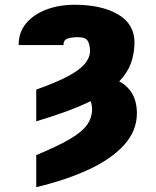

<svg xmlns="http://www.w3.org/2000/svg" viewBox="-20 -558 641 791"><path d="M129.3 -58.2V-188.9Q213.4 -218.8 261.7 -244.9Q310 -271 330.3 -296Q350.5 -321 350.9 -348Q350.5 -373.6 341.6 -389.2Q332.7 -404.8 301.1 -404.8Q273.1 -404.8 257.1 -398.6Q241.1 -392.4 241.5 -372.2H56.8Q56.5 -424.7 87.5 -461.8Q118.6 -498.9 171 -518.6Q223.4 -538.4 286.9 -538.4Q398.4 -538.4 466.1 -498.8Q533.7 -459.2 534.1 -383.5Q533.7 -335.6 518.8 -296Q503.9 -256.4 471.2 -222.7Q505.7 -204.5 524.7 -172.1Q543.7 -139.6 544 -90.9Q543.7 -18.5 491.1 39.4Q438.6 97.3 345.2 140.6Q251.8 183.9 129.3 213.1V81Q214.8 45.5 265.1 16.5Q315.3 -12.4 337.2 -41.7Q359 -71 359.4 -108Q359 -126.8 353.3 -141.3Q309.7 -119.7 254.1 -99.3Q198.5 -78.8 129.3 -58.2Z"/></svg>

Font: Inter UI Black
Style: Regular
Weight: 900
Designer: Rasmus Andersson
Foundry: rsms
Version: 3.2;8d6f07862